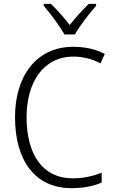

<svg xmlns="http://www.w3.org/2000/svg" viewBox="-20 -967 592 997"><path d="M315 -788H369C393 -832 444 -897 479 -937V-947H441C406 -913 373 -876 342 -837C313 -875 276 -917 244 -947H207V-937C241 -898 290 -832 315 -788ZM362 -673C411 -673 458 -661 502 -638L524 -687C476 -712 421 -724 361 -724C163 -724 58 -565 58 -359C58 -133 162 10 351 10C416 10 466 -1 508 -19V-70C466 -54 417 -41 357 -41C201 -41 118 -166 118 -358C118 -536 202 -673 362 -673Z"/></svg>

Font: Noto Sans Ethiopic SemiCondensed Light
Style: Regular
Weight: 300
Width: 4
Designer: Monotype Design Team
Foundry: Monotype Imaging Inc.
Version: Version 2.102